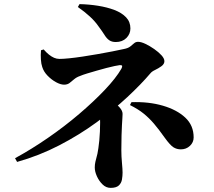

<svg xmlns="http://www.w3.org/2000/svg" viewBox="-20 -844 1040 932"><path d="M53 -76Q132 -119 212.5 -174.5Q293 -230 364 -290.5Q435 -351 489 -408Q543 -465 569 -510Q574 -520 573 -524Q572 -528 562 -528Q554 -527 536.5 -523.5Q519 -520 496.5 -514Q474 -508 449.5 -501Q425 -494 403.5 -487.5Q382 -481 368 -475Q351 -469 339.5 -459Q328 -449 317.5 -441Q307 -433 291 -433Q274 -433 252 -445Q230 -457 211 -476.5Q192 -496 185 -519Q180 -533 178.5 -555Q177 -577 179 -600L192 -604Q205 -589 217.5 -579Q230 -569 242.5 -563.5Q255 -558 269 -558Q286 -558 316 -561Q346 -564 382 -569.5Q418 -575 455.5 -581.5Q493 -588 525.5 -594.5Q558 -601 581 -606Q602 -610 612.5 -618.5Q623 -627 631 -634Q639 -641 650 -641Q665 -641 686 -631Q707 -621 728.5 -606Q750 -591 764 -575.5Q778 -560 778 -547Q778 -533 763.5 -522.5Q749 -512 733 -504.5Q717 -497 710 -488Q665 -435 598.5 -373Q532 -311 448.5 -250Q365 -189 267.5 -138.5Q170 -88 63 -58ZM517 68Q495 68 478 51.5Q461 35 450.5 12Q440 -11 440 -31Q440 -45 443 -58.5Q446 -72 453 -98Q455 -108 457.5 -124.5Q460 -141 462 -162Q464 -183 465 -205.5Q466 -228 466 -249Q466 -278 463.5 -300Q461 -322 458 -336L491 -369Q509 -362 528.5 -349.5Q548 -337 561.5 -321.5Q575 -306 575 -291Q575 -282 574 -269.5Q573 -257 572 -237Q571 -217 570 -187.5Q569 -158 569 -115Q569 -85 572 -53.5Q575 -22 575 -6Q575 10 572 27.5Q569 45 556.5 56.5Q544 68 517 68ZM858 -119Q838 -119 822 -129Q806 -139 780 -175Q751 -216 727.5 -243.5Q704 -271 677.5 -292.5Q651 -314 611 -334L618 -348Q702 -351 770.5 -331Q839 -311 879.5 -273Q920 -235 920 -177Q920 -153 902 -136Q884 -119 858 -119ZM542 -640Q523 -640 510.5 -648.5Q498 -657 487.5 -674Q477 -691 459 -715Q442 -740 416.5 -763.5Q391 -787 358 -810L366 -824Q412 -823 456 -816Q500 -809 535.5 -795.5Q571 -782 592 -760Q613 -738 613 -706Q613 -679 593.5 -659.5Q574 -640 542 -640Z"/></svg>

Font: Noto Serif SC ExtraLight ExtraBold
Style: Regular
Weight: 800
Version: Version 2.002-H1;hotconv 1.1.0;makeotfexe 2.6.0